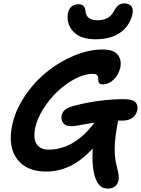

<svg xmlns="http://www.w3.org/2000/svg" viewBox="-20 -999 829 1129"><path d="M541 -768.1Q457 -768.1 414.8 -809.6Q372.6 -851.1 377.9 -910.2Q381.3 -942.4 398.4 -958.3Q415.5 -974.1 440.9 -974.1Q460.4 -974.1 470.7 -964.1Q481 -954.1 482.9 -931.2Q488.8 -879.9 553.2 -879.9Q621.1 -879.9 647.9 -930.2Q661.6 -956.1 676 -967.5Q690.4 -979 710.9 -979Q742.7 -979 754.4 -959.2Q766.1 -939.5 756.8 -907.2Q738.8 -842.8 684.6 -805.4Q630.4 -768.1 541 -768.1ZM397.9 -256.8Q368.2 -256.8 352.5 -274.7Q336.9 -292.5 342.8 -320.8Q347.2 -341.8 363.5 -354.7Q379.9 -367.7 418.9 -377.9Q561 -414.6 705.1 -416Q759.3 -416 776.1 -398.7Q793 -381.3 787.1 -351.1Q781.7 -323.7 759.8 -306.9Q737.8 -290 701.2 -290H674.8Q655.3 -193.8 654.5 -128.4Q653.8 -63 668 -15.1Q676.3 18.1 678 32.2Q679.7 46.4 676.8 62Q672.4 84 656 96.9Q639.6 109.9 616.2 109.9Q586.4 109.9 569.6 94.7Q552.7 79.6 540 45.9Q519 -16.6 524.9 -125Q457 -52.7 390.1 -21.5Q323.2 9.8 251 9.8Q137.2 9.8 81.8 -61.8Q26.4 -133.3 50.8 -258.8Q68.4 -347.2 123.8 -430.7Q179.2 -514.2 252.9 -574.5Q326.7 -634.8 414.3 -671.4Q502 -708 583 -708Q646.5 -708 671.1 -678.7Q695.8 -649.4 688 -604Q678.7 -560.5 649.2 -531.7Q619.6 -502.9 584 -502.9Q569.8 -502.9 564 -509.3Q558.1 -515.6 557.9 -524.9Q557.6 -534.2 557.1 -543.2Q556.6 -552.2 549.3 -558.6Q542 -564.9 525.9 -564.9Q477.5 -564.9 421.1 -535.4Q364.7 -505.9 317.1 -460.2Q269.5 -414.6 233.6 -357.2Q197.8 -299.8 187 -247.1Q174.3 -184.6 195.3 -151.9Q216.3 -119.1 266.1 -119.1Q415.5 -119.1 536.1 -277.8Q510.7 -274.4 480.5 -268.8Q450.2 -263.2 430.7 -260Q411.1 -256.8 397.9 -256.8Z"/></svg>

Font: Shantell Sans Normal
Style: Italic
Weight: 600
Italic angle: -11.31°
Designer: Stephen Nixon, Anya Danilova, Shantell Martin
Foundry: Arrow Type
Version: Version 1.006;[559af2be0]